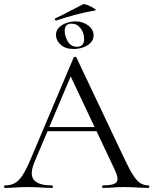

<svg xmlns="http://www.w3.org/2000/svg" viewBox="-23 -913 746 933"><path d="M194.2 -275.4 204.4 -295.4H469.2L476.2 -275.4ZM698.6 -12Q702.8 -12 702.8 -6Q702.8 0 698.6 0Q670.2 0 640.1 -2Q610 -4 582.4 -4Q550.8 -4 527.8 -2Q504.8 0 477 0Q473 0 473 -6Q473 -12 477 -12Q530 -12 542.9 -27.3Q555.8 -42.6 535.6 -86L314.2 -555L339.2 -585.8L145 -126.8Q119.6 -66 141.6 -39Q163.6 -12 229.2 -12Q234.2 -12 234.2 -6Q234.2 0 229.2 0Q199.2 0 174.2 -2Q149.2 -4 111.2 -4Q75.4 -4 53.5 -2Q31.6 0 0.8 0Q-3.2 0 -3.2 -6Q-3.2 -12 0.8 -12Q27.8 -12 47.7 -22.3Q67.6 -32.6 85.5 -59.5Q103.4 -86.4 124.4 -136L335 -633.8Q336.8 -636.8 342 -636.9Q347.2 -637 348.2 -633.8L583.8 -137Q607 -87.6 624.9 -60.1Q642.8 -32.6 660.3 -22.3Q677.8 -12 698.6 -12ZM334.2 -675Q294.2 -675 271.6 -696Q249 -717 249 -743Q249 -765 263.8 -779.5Q278.6 -794 300.6 -801.5Q322.6 -809 344.2 -809Q380.2 -809 406 -789Q431.8 -769 431.8 -741Q431.8 -720 417.2 -705Q402.6 -690 380.5 -682.5Q358.4 -675 334.2 -675ZM350.2 -685.8Q385.8 -685.8 385.8 -723Q385.8 -753.6 368.4 -775.9Q351 -798.2 324.8 -798.2Q291.4 -798.2 291.4 -763Q291.4 -736.4 306.8 -711.1Q322.2 -685.8 350.2 -685.8ZM250.2 -813.4Q246.2 -812.4 244.2 -817.4Q242.2 -822.4 245.2 -823.4Q284.4 -842 315.8 -858.9Q347.2 -875.8 381 -892.4Q384.2 -894.4 395.9 -890.6Q407.6 -886.8 420 -880.4Q432.4 -874 439.2 -868.7Q446 -863.4 440.8 -862.6Q383.8 -852.4 338.9 -840.1Q294 -827.8 250.2 -813.4Z"/></svg>

Font: Cormorant Infant Light
Style: Regular
Weight: 300
Designer: Christian Thalmann (Catharsis Fonts)
Foundry: Catharsis Fonts
Version: Version 4.001